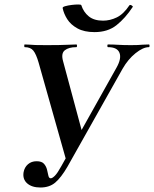

<svg xmlns="http://www.w3.org/2000/svg" viewBox="-20 -823 686 855"><path d="M160 12Q122 12 101 -6.5Q80 -25 85 -56Q89 -78 104.5 -91.5Q120 -105 143 -105Q166 -105 176 -93.5Q186 -82 189.5 -67Q193 -52 195.5 -40.5Q198 -29 206 -29Q213 -29 224.5 -40.5Q236 -52 253 -83L499 -522Q522 -563 512 -588Q502 -613 461 -613Q458 -613 458 -619Q458 -625 461 -625Q484 -625 506.5 -623.5Q529 -622 563 -622Q582 -622 593 -622.5Q604 -623 615 -624Q626 -625 643 -625Q646 -625 646 -619Q646 -613 643 -613Q617 -613 583.5 -586Q550 -559 526 -517L280 -80Q252 -32 226 -10Q200 12 160 12ZM276 -105 152 -544Q141 -582 128.5 -597.5Q116 -613 90 -613Q88 -613 88 -619Q88 -625 90 -625Q105 -625 114 -624Q123 -623 138 -622.5Q153 -622 187 -622Q250 -622 277 -623.5Q304 -625 320 -625Q323 -625 323 -619Q323 -613 320 -613Q286 -613 268.5 -599Q251 -585 261 -550L349 -223ZM401 -680Q355 -680 325 -696.5Q295 -713 279.5 -737.5Q264 -762 259 -787Q258 -792 270.5 -795.5Q283 -799 299 -801Q315 -803 328 -803Q341 -803 342 -800Q352 -769 375.5 -750Q399 -731 439 -731Q470 -731 500 -745.5Q530 -760 556 -799Q559 -803 566 -799Q573 -795 571 -792Q538 -742 499 -711Q460 -680 401 -680Z"/></svg>

Font: Cormorant Light
Style: Italic
Weight: 300
Italic angle: -10°
Designer: Christian Thalmann (Catharsis Fonts)
Foundry: Catharsis Fonts
Version: Version 4.000